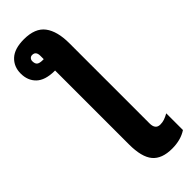

<svg xmlns="http://www.w3.org/2000/svg" viewBox="-335 -798 1065 1065"><g transform="rotate(-45 197.5 -265.5)"><path d="M300 -577V52Q300 99 338 99Q355 99 370 94Q385 89 405 78V209Q358 240 290 240Q210 240 173.5 196.5Q137 153 137 54V-526H131Q59 -527 24.5 -560.5Q-10 -594 -10 -649Q-10 -703 26.5 -737Q63 -771 137 -771Q225 -771 262.5 -721Q300 -671 300 -577ZM84 -652Q84 -631 94.5 -623Q105 -615 129 -615H137V-641Q137 -677 108 -677Q97 -677 90.5 -669.5Q84 -662 84 -652Z"/></g></svg>

Font: Noto Sans UI CondBlack
Style: Regular
Weight: 900
Width: 3
Designer: Monotype Design Team
Foundry: Monotype Imaging Inc.
Version: Version 1.001